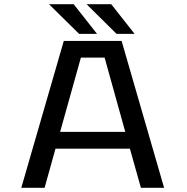

<svg xmlns="http://www.w3.org/2000/svg" viewBox="-20 -895 890 915"><path d="M621.5 -733.5H535.5L392.5 -875H510ZM442.5 -733.5H357L213.5 -875H331ZM651.5 0 599 -186.5H244.5L192.5 0H81.5L284 -700H559.5L762 0ZM365.5 -620.5 266.5 -266.5H577L478.5 -620.5Z"/></svg>

Font: League Mono Wide
Style: Regular
Weight: 400
Width: 8
Designer: Tyler Finck
Foundry: The League of Moveable Type / Tyler Finck
Version: Version 2.210